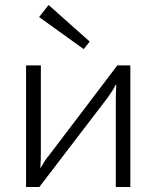

<svg xmlns="http://www.w3.org/2000/svg" viewBox="-20 -746 625 766"><path d="M500 -485V0H442V-348Q442 -363 442.5 -377.5Q443 -392 444 -408H442Q436 -396 427 -382Q418 -368 410 -357L137 0H84V-485H143V-138Q143 -123 142.5 -108Q142 -93 141 -76H142Q150 -90 159 -104Q168 -118 177 -128L448 -485ZM174 -726 338 -580 314 -550 136 -678Z"/></svg>

Font: Exo 2 Light
Style: Regular
Weight: 300
Designer: Natanael Gama
Foundry: Natanael Gama
Version: Version 2.010